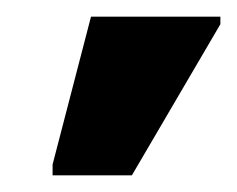

<svg xmlns="http://www.w3.org/2000/svg" viewBox="-20 -786 284 230"><path d="M43 -576V-589L89 -766H244V-757L138 -576Z"/></svg>

Font: Noto Sans Condensed
Style: Bold
Weight: 700
Width: 3
Designer: Monotype Design Team
Foundry: Monotype Imaging Inc.
Version: Version 2.013; ttfautohint (v1.8.4.7-5d5b)